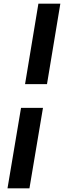

<svg xmlns="http://www.w3.org/2000/svg" viewBox="-20 -810 360 1050"><path d="M117 -350 190 -790H310L237 -350ZM21 220 95 -220H215L141 220Z"/></svg>

Font: Figtree ExtraBold
Style: Italic
Weight: 800
Italic angle: -9.5°
Foundry: Erik Kennedy
Version: Version 2.001;gftools[0.9.30]